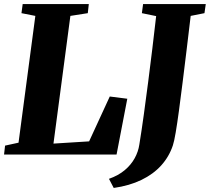

<svg xmlns="http://www.w3.org/2000/svg" viewBox="-24 -763 1036 948"><path d="M-4 0 1 -44 67.5 -58.5 150.5 -684.5 82 -698 88 -743H414.5L409.5 -698L323.5 -684.5L240 -54L416 -65L518 -286.5L604.5 -275.5L551.5 0ZM537.5 165 514 120Q560.5 103.5 591.8 77.2Q623 51 641 18.2Q659 -14.5 664 -49.5Q675.5 -120 686.2 -198Q697 -276 707.5 -357.8Q718 -439.5 728 -521.8Q738 -604 747 -683.5L676.5 -698L682.5 -743H992L985.5 -698L917.5 -684.5Q907.5 -599 897.2 -515Q887 -431 877.5 -355Q868 -279 859.5 -216Q851 -153 843.5 -108.8Q836 -64.5 829.5 -45Q811 10.5 772 53.8Q733 97 674 125.5Q615 154 537.5 165Z"/></svg>

Font: Merriweather 48pt Black
Style: Italic
Weight: 900
Italic angle: -7.8°
Version: Version 2.101